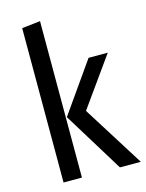

<svg xmlns="http://www.w3.org/2000/svg" viewBox="-114 -819 676 888"><g transform="rotate(-15 224.0 -374.5)"><path d="M166 -749V0H78V-739ZM431 -527 264 -293 448 0H348L171 -288L339 -527Z"/></g></svg>

Font: Fira Sans Condensed
Style: Regular
Weight: 400
Width: 3
Designer: Carrois Corporate & Edenspiekermann AG
Foundry: Carrois Corporate GbR & Edenspiekermann AG
Version: Version 4.202;PS 004.202;hotconv 1.0.88;makeotf.lib2.5.64775